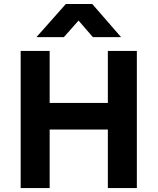

<svg xmlns="http://www.w3.org/2000/svg" viewBox="-20 -960 804 980"><path d="M85.5 0V-700H233.5V-434.5H530.5V-700H678.5V0H530.5V-299H233.5V0ZM166 -770.5 316 -939.5H451L598 -770.5H454L381 -855L306 -770.5Z"/></svg>

Font: Geologica Roman SemiBold
Style: Regular
Weight: 600
Designer: Sindre Bremnes, Frode Helland
Foundry: Monokrom Skriftforlag AS
Version: Version 1.010;gftools[0.9.28]